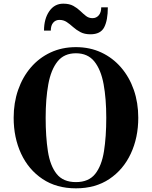

<svg xmlns="http://www.w3.org/2000/svg" viewBox="-20 -1017 828 1047"><path d="M304 -908.5Q283 -908.5 270 -893.2Q257 -878 257 -850H220Q220 -914 248.5 -955.5Q277 -997 325 -997Q358 -997 379.8 -985Q401.5 -973 417.5 -957.5Q433.5 -942 448.8 -930Q464 -918 484.5 -918Q505.5 -918 518.8 -933.8Q532 -949.5 532 -977H568Q568 -906.5 548.2 -868.2Q528.5 -830 473 -830Q441 -830 418.8 -841.8Q396.5 -853.5 379 -869.2Q361.5 -885 344 -896.8Q326.5 -908.5 304 -908.5ZM394 10Q288 10 211.8 -41Q135.5 -92 95 -179.2Q54.5 -266.5 54.5 -375Q54.5 -456.5 78.8 -526.5Q103 -596.5 148 -649Q193 -701.5 255.5 -730.8Q318 -760 394 -760Q470 -760 532.5 -730.8Q595 -701.5 640.2 -649Q685.5 -596.5 709.8 -526.5Q734 -456.5 734 -375Q734 -266.5 693.2 -179.2Q652.5 -92 576.5 -41Q500.5 10 394 10ZM394 -726.5Q329.5 -726.5 293.8 -681.8Q258 -637 243.5 -557.8Q229 -478.5 229 -375Q229 -271.5 241.2 -192.2Q253.5 -113 289 -68.5Q324.5 -24 394 -24Q463.5 -24 499 -68.5Q534.5 -113 547 -192.2Q559.5 -271.5 559.5 -375Q559.5 -478.5 545 -557.8Q530.5 -637 494.5 -681.8Q458.5 -726.5 394 -726.5Z"/></svg>

Font: Bodoni* 06pt
Style: Bold
Weight: 700
Version: Version 2.3